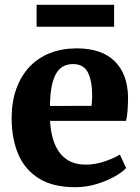

<svg xmlns="http://www.w3.org/2000/svg" viewBox="-20 -769 584 800"><path d="M293 11Q200 11 141.5 -25.8Q83 -62.5 55.8 -127.2Q28.5 -192 28.5 -276.5Q28.5 -345 48 -399Q67.5 -453 103.2 -490.8Q139 -528.5 188.8 -548Q238.5 -567.5 299.5 -567.5Q403 -567.5 457.2 -514.5Q511.5 -461.5 513.5 -366Q513.5 -333 511.5 -308.5Q509.5 -284 505.5 -265.5H188.5Q191 -221.5 201.5 -187.5Q212 -153.5 230.5 -130.2Q249 -107 275.5 -95Q302 -83 336.5 -83Q376.5 -83 417 -96.8Q457.5 -110.5 479.5 -125L505.5 -69Q490.5 -52 457.8 -33.5Q425 -15 382 -2Q339 11 293 11ZM188 -327.5 361.5 -328Q362.5 -338.5 363.2 -349.5Q364 -360.5 364 -371Q364 -431 346.5 -466.5Q329 -502 284.5 -502Q264 -502 247 -494.2Q230 -486.5 217 -467.5Q204 -448.5 196.5 -414.5Q189 -380.5 188 -327.5ZM455.5 -749V-657.5H132.5V-749Z"/></svg>

Font: Merriweather 24pt ExtraBold
Style: Regular
Weight: 800
Version: Version 2.100